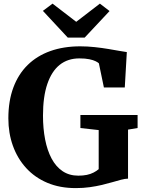

<svg xmlns="http://www.w3.org/2000/svg" viewBox="-20 -1002 770 1034"><path d="M388 11Q302 11 234.8 -17.5Q167.5 -46 120.8 -97.2Q74 -148.5 49.5 -216.8Q25 -285 25 -364.5Q25 -458.5 52 -530.8Q79 -603 129.2 -652.2Q179.5 -701.5 251 -727Q322.5 -752.5 412 -752.5Q451.5 -752.5 490.5 -748.2Q529.5 -744 563.8 -738.2Q598 -732.5 623.8 -727.8Q649.5 -723 663 -721.5L652 -531H539.5L512.5 -661Q507.5 -666 495 -672.2Q482.5 -678.5 461 -683Q439.5 -687.5 407.5 -687.5Q345 -687.5 301.5 -652.8Q258 -618 234.8 -549.5Q211.5 -481 211.5 -379.5Q211.5 -310 223 -251Q234.5 -192 257.8 -148.2Q281 -104.5 317 -80.2Q353 -56 402 -56Q427.5 -56 447.8 -60.2Q468 -64.5 484 -72.8Q500 -81 511.5 -91V-301.5L413 -312.5V-382.5H721V-312.5L669.5 -304V-40Q653 -39.5 632 -34Q611 -28.5 585.5 -21Q560 -13.5 529.5 -6.2Q499 1 463.8 6Q428.5 11 388 11ZM345 -799.5 211 -943.5 263 -982.5 390.5 -884.5 518 -982.5 570 -942.5 436 -799.5Z"/></svg>

Font: Merriweather ExtraBold
Style: Regular
Weight: 800
Version: Version 2.100